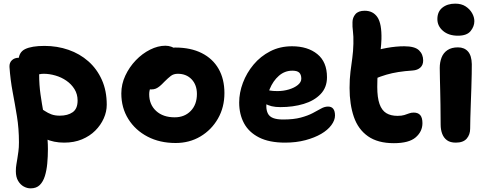

<svg xmlns="http://www.w3.org/2000/svg" viewBox="-20 -773 2675 1054"><path d="M332 10Q275 10 228.5 -11Q182 -32 155 -67Q128 -102 128 -142Q128 -160 141 -174Q154 -188 170 -188Q186 -188 199.5 -180.5Q213 -173 227.5 -163Q242 -153 261.5 -145.5Q281 -138 308 -138Q352 -138 379 -157Q406 -176 406 -221Q406 -256 389 -283.5Q372 -311 344.5 -330Q317 -349 284 -358.5Q251 -368 220 -368Q207 -368 194.5 -365Q182 -362 163 -362Q144 -362 125 -372.5Q106 -383 94 -400.5Q82 -418 82 -439Q82 -486 118 -503.5Q154 -521 224 -521Q294 -521 356 -499.5Q418 -478 465 -436.5Q512 -395 539 -335Q566 -275 566 -198Q566 -160 549.5 -123Q533 -86 503 -56Q473 -26 430 -8Q387 10 332 10ZM148 261Q129 261 110.5 251Q92 241 79.5 220Q67 199 67 167Q67 146 70 129.5Q73 113 75.5 96Q78 79 81 58.5Q84 38 84 8Q84 -67 73 -134.5Q62 -202 49.5 -268Q37 -334 32 -406Q31 -429 45.5 -442.5Q60 -456 83 -456Q112 -456 137.5 -443Q163 -430 179 -409.5Q195 -389 195 -363Q195 -306 202.5 -254Q210 -202 219 -153.5Q228 -105 235.5 -56Q243 -7 243 46Q243 86 239.5 124Q236 162 226.5 193Q217 224 198.5 242.5Q180 261 148 261Z M944 12Q857 12 790 -23Q723 -58 684.5 -119.5Q646 -181 646 -260Q646 -311 668 -358Q690 -405 725.5 -442Q761 -479 804 -500.5Q847 -522 888 -522Q905 -522 920.5 -516.5Q936 -511 945 -499.5Q954 -488 954 -468Q954 -432 939.5 -405Q925 -378 880 -363Q858 -353 839.5 -337Q821 -321 810 -300Q799 -279 799 -256Q799 -199 837 -164Q875 -129 939 -129Q993 -129 1027 -164Q1061 -199 1061 -257Q1061 -307 1032 -337.5Q1003 -368 956 -368Q933 -368 917.5 -356Q902 -344 882 -324Q868 -309 857 -300Q846 -291 835.5 -286.5Q825 -282 809 -282Q791 -282 777.5 -296Q764 -310 764 -349Q764 -377 779.5 -406Q795 -435 820.5 -459Q846 -483 878 -497.5Q910 -512 942 -512Q1027 -512 1087.5 -481.5Q1148 -451 1180 -395Q1212 -339 1212 -262Q1212 -184 1176.5 -122Q1141 -60 1080.5 -24Q1020 12 944 12Z M1545 10Q1458 10 1402 -18.5Q1346 -47 1319.5 -96.5Q1293 -146 1293 -210Q1293 -264 1313.5 -318.5Q1334 -373 1372 -418.5Q1410 -464 1463.5 -491.5Q1517 -519 1583 -519Q1669 -519 1722 -476Q1775 -433 1775 -349Q1775 -293 1740 -256.5Q1705 -220 1647 -202.5Q1589 -185 1519 -185Q1465 -185 1436 -204.5Q1407 -224 1407 -250Q1407 -264 1413.5 -271.5Q1420 -279 1436 -279Q1447 -279 1462 -276Q1477 -273 1503 -273Q1536 -273 1566 -282Q1596 -291 1615 -306.5Q1634 -322 1634 -341Q1634 -363 1623 -374Q1612 -385 1585 -385Q1543 -385 1511 -357Q1479 -329 1460.5 -284Q1442 -239 1442 -190Q1442 -167 1450.5 -150Q1459 -133 1479.5 -125Q1500 -117 1534 -117Q1592 -117 1631 -127.5Q1670 -138 1696.5 -152Q1723 -166 1742.5 -177Q1762 -188 1781 -188Q1800 -188 1809.5 -175.5Q1819 -163 1819 -139Q1819 -113 1799 -86Q1779 -59 1743 -38Q1707 -17 1656.5 -3.5Q1606 10 1545 10Z M2142 13Q2054 13 2000 -25Q1946 -63 1922.5 -131.5Q1899 -200 1899 -290Q1899 -340 1904 -379.5Q1909 -419 1914 -455Q1919 -491 1920 -533Q1921 -575 1917.5 -601Q1914 -627 1915 -651Q1915 -676 1931 -695Q1947 -714 1982 -714Q2028 -714 2052 -678.5Q2076 -643 2074 -558Q2073 -529 2069.5 -500Q2066 -471 2061.5 -440.5Q2057 -410 2054 -374.5Q2051 -339 2051 -296Q2051 -237 2063.5 -202Q2076 -167 2100.5 -152Q2125 -137 2162 -137Q2185 -137 2199.5 -141.5Q2214 -146 2225.5 -150.5Q2237 -155 2251 -155Q2275 -155 2287 -141Q2299 -127 2299 -97Q2299 -51 2262 -19Q2225 13 2142 13ZM2034 -339Q1992 -322 1969.5 -340.5Q1947 -359 1947 -394Q1947 -423 1958 -446.5Q1969 -470 2013 -486Q2054 -501 2104 -510Q2154 -519 2199 -519Q2257 -519 2280 -497Q2303 -475 2303 -441Q2303 -416 2287.5 -402Q2272 -388 2246 -386Q2201 -383 2166.5 -377.5Q2132 -372 2101 -363Q2070 -354 2034 -339Z M2482 10Q2452 10 2434 -3Q2416 -16 2407.5 -38.5Q2399 -61 2399 -89Q2399 -154 2398 -198.5Q2397 -243 2396.5 -276Q2396 -309 2395 -338Q2394 -367 2394 -400Q2394 -431 2404 -457Q2414 -483 2436.5 -498Q2459 -513 2494 -513Q2529 -513 2549 -490.5Q2569 -468 2570 -421Q2570 -401 2569.5 -366Q2569 -331 2567.5 -288.5Q2566 -246 2564.5 -203.5Q2563 -161 2562 -125Q2561 -89 2561 -67Q2561 -34 2542 -12Q2523 10 2482 10ZM2494 -577Q2443 -577 2412 -603.5Q2381 -630 2381 -668Q2381 -709 2408.5 -731Q2436 -753 2479 -753Q2513 -753 2536 -738Q2559 -723 2571.5 -701Q2584 -679 2584 -657Q2584 -628 2563.5 -602.5Q2543 -577 2494 -577Z"/></svg>

Font: Shantell Sans
Style: Bold
Weight: 700
Designer: Stephen Nixon, Anya Danilova, Shantell Martin
Foundry: Arrow Type
Version: Version 1.011;[c5ecc13dd]